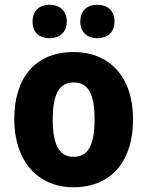

<svg xmlns="http://www.w3.org/2000/svg" viewBox="-20 -778 620 808"><path d="M117 -687C117 -640 148 -617 189 -617C229 -617 261 -641 261 -687C261 -734 229 -758 189 -758C148 -758 117 -735 117 -687ZM318 -687C318 -641 348 -617 390 -617C431 -617 462 -641 462 -687C462 -734 431 -758 390 -758C348 -758 318 -735 318 -687ZM540 -276C540 -458 437 -559 291 -559C128 -559 40 -451 40 -276C40 -105 135 10 289 10C454 10 540 -106 540 -276ZM202 -275C202 -381 228 -431 290 -431C353 -431 378 -380 378 -276C378 -171 353 -118 290 -118C228 -118 202 -171 202 -275Z"/></svg>

Font: Noto Sans Gurmukhi UI SemiCondensed ExtraBold
Style: Regular
Weight: 800
Width: 4
Designer: Jelle Bosma - Monotype Design Team
Foundry: Monotype Imaging Inc.
Version: Version 2.004